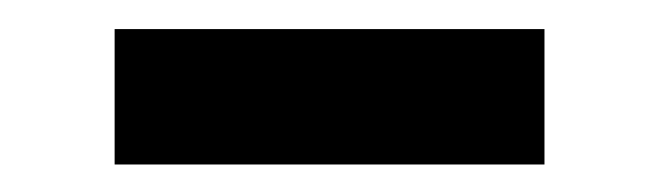

<svg xmlns="http://www.w3.org/2000/svg" viewBox="-20 -383 460 134"><path d="M60 -362.7H360V-268.2H60Z"/></svg>

Font: Tap Sans
Style: Regular
Weight: 400
Designer: Tap Payments
Foundry: Tap Payments
Version: Version 1.001;Glyphs 3.1.2 (3151)